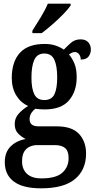

<svg xmlns="http://www.w3.org/2000/svg" viewBox="-20 -786 519 1044"><path d="M203 238Q104 238 55 201Q6 164 6 96Q6 41 38.5 9.5Q71 -22 120 -30Q99 -40 79.5 -59Q60 -78 60 -112Q60 -143 80.5 -166.5Q101 -190 133 -210Q93 -227 68.5 -267Q44 -307 44 -362Q44 -450 88 -498.5Q132 -547 223 -547Q256 -547 281.5 -538.5Q307 -530 327 -516Q344 -534 365.5 -553Q387 -572 418 -572Q446 -572 460 -556Q474 -540 474 -517Q474 -495 461.5 -478.5Q449 -462 419 -462Q419 -480 409.5 -491.5Q400 -503 388 -503Q378 -503 370 -499Q362 -495 355 -490Q373 -469 385 -439.5Q397 -410 397 -366Q397 -289 355 -240Q313 -191 223 -191Q213 -191 197 -192Q181 -193 173 -195Q161 -187 151 -172.5Q141 -158 141 -137Q141 -99 190 -99H288Q372 -99 410 -57.5Q448 -16 448 49Q448 137 388 187.5Q328 238 203 238ZM221 -242Q261 -242 276 -273.5Q291 -305 291 -365Q291 -427 275.5 -461Q260 -495 221 -495Q182 -495 166.5 -460.5Q151 -426 151 -364Q151 -305 166.5 -273.5Q182 -242 221 -242ZM205 184Q285 184 319 153Q353 122 353 74Q353 35 334 19Q315 3 278 3H182Q163 3 144 10.5Q125 18 112.5 37Q100 56 100 92Q100 134 126.5 159Q153 184 205 184ZM156 -619Q177 -652 201.5 -692Q226 -732 240 -766H364V-756Q353 -739 326 -711Q299 -683 266.5 -654.5Q234 -626 207 -606H156Z"/></svg>

Font: Noto Serif Condensed SemiBold
Style: Regular
Weight: 600
Width: 3
Designer: Monotype Design Team
Foundry: Monotype Imaging Inc.
Version: Version 2.013